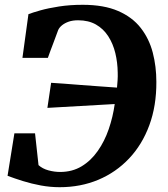

<svg xmlns="http://www.w3.org/2000/svg" viewBox="-20 -772 698 800"><path d="M228.5 8Q189.5 8 150.2 0.8Q111 -6.5 75.8 -17.5Q40.5 -28.5 11.5 -39.5L40 -216.5H126L140.5 -84Q157 -69 181.8 -62.2Q206.5 -55.5 230.5 -55.5Q281 -55.5 320 -79Q359 -102.5 387.2 -142.8Q415.5 -183 433 -233.8Q450.5 -284.5 458 -338.5L177.5 -322.5L193 -427Q213.5 -426 244.8 -423.5Q276 -421 313.2 -418.2Q350.5 -415.5 390.2 -412.5Q430 -409.5 467.5 -407Q469 -422 470 -438Q471 -454 470.5 -469Q470 -511.5 460.5 -550.8Q451 -590 431 -621Q411 -652 379.8 -669.8Q348.5 -687.5 305.5 -687.5Q283 -687.5 266.5 -681.8Q250 -676 238.8 -667Q227.5 -658 222.5 -647Q217 -633 211.8 -618.2Q206.5 -603.5 201 -589.2Q195.5 -575 190 -560.2Q184.5 -545.5 179.5 -531H73.5L98.5 -713Q115.5 -719.5 148.2 -728.8Q181 -738 226 -745Q271 -752 325 -752Q413 -752 472.2 -726.2Q531.5 -700.5 566.5 -655.5Q601.5 -610.5 616.5 -552.8Q631.5 -495 631.5 -431Q632 -331 602.2 -250.2Q572.5 -169.5 518 -111.8Q463.5 -54 389.8 -23Q316 8 228.5 8Z"/></svg>

Font: Merriweather 20pt ExtraBold
Style: Italic
Weight: 800
Italic angle: -7.8°
Version: Version 2.101